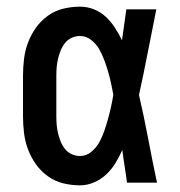

<svg xmlns="http://www.w3.org/2000/svg" viewBox="-20 -548 540 576"><path d="M220 8Q195 8 170 2Q145 -4 124 -19Q103 -34 88 -55Q73 -76 64 -100Q55 -124 52 -149.5Q49 -175 49 -200V-320Q49 -345 52 -370.5Q55 -396 64 -420Q73 -444 88 -465Q103 -486 124 -501Q145 -516 170 -522Q195 -528 220 -528Q242 -528 262 -520Q282 -512 297.5 -497.5Q313 -483 325 -464.5Q337 -446 346 -427Q349 -450 352.5 -473.5Q356 -497 359 -520H449Q436 -456 423.5 -391.5Q411 -327 397 -263Q412 -198 424.5 -132Q437 -66 451 0H361Q358 -24 354 -48.5Q350 -73 347 -98Q338 -78 326.5 -59Q315 -40 299 -25Q283 -10 262.5 -1Q242 8 220 8ZM220 -80Q239 -80 254 -92.5Q269 -105 278 -121.5Q287 -138 293 -155.5Q299 -173 304 -191Q309 -209 313 -227Q317 -245 320 -264Q317 -281 313 -299Q309 -317 304 -334Q299 -351 292.5 -368.5Q286 -386 277 -401.5Q268 -417 253 -428.5Q238 -440 220 -440Q207 -440 195 -434.5Q183 -429 175 -419Q167 -409 162 -396.5Q157 -384 154 -371.5Q151 -359 150 -346Q149 -333 149 -320V-200Q149 -187 150 -174Q151 -161 154 -148.5Q157 -136 162 -123.5Q167 -111 175 -101Q183 -91 195 -85.5Q207 -80 220 -80Z"/></svg>

Font: Iosevka Curly Slab Semibold
Style: Regular
Weight: 600
Monospace: yes
Designer: Belleve Invis
Foundry: Belleve Invis
Version: Version 22.1.2; ttfautohint (v1.8.4)